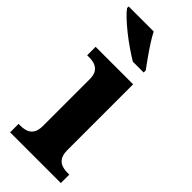

<svg xmlns="http://www.w3.org/2000/svg" viewBox="-253 -809 851 851"><g transform="rotate(45 173.0 -383.0)"><path d="M17 0V-53H29Q49 -53 65 -59Q81 -65 90.5 -80.5Q100 -96 100 -124V-416Q100 -443 90 -457.5Q80 -472 64.5 -477.5Q49 -483 29 -483H17V-536H252V-124Q252 -96 261.5 -80.5Q271 -65 287 -59Q303 -53 323 -53H335V0ZM180 -606Q157 -620 128.5 -639.5Q100 -659 72.5 -681Q45 -703 24 -723Q3 -743 -6 -756V-766H151Q162 -744 179.5 -717Q197 -690 215.5 -664Q234 -638 248 -619V-606Z"/></g></svg>

Font: Noto Serif Hebrew
Style: Bold
Weight: 700
Version: Version 2.003